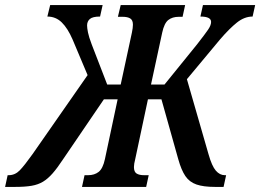

<svg xmlns="http://www.w3.org/2000/svg" viewBox="-80 -734 1022 754"><path d="M-60 0 -50 -46H-46Q-21 -46 -2.5 -65Q16 -84 48 -129L264 -439L205 -579Q186 -623 162.5 -646Q139 -669 106 -669L117 -714H323L313 -669Q284 -669 273 -659.5Q262 -650 262 -634Q262 -624 265.5 -606.5Q269 -589 280 -560L341 -402H394L438 -606Q442 -625 442 -637Q442 -655 431.5 -661.5Q421 -668 402 -668H383L394 -714H647L637 -668H622Q597 -668 581 -655.5Q565 -643 557 -606L513 -402H566L694 -560Q726 -601 737.5 -618Q749 -635 749 -648Q749 -669 707 -669L717 -714H922L912 -669Q880 -669 850.5 -645.5Q821 -622 784 -579L654 -423L739 -128Q752 -82 767.5 -64Q783 -46 803 -46H808L798 0H764Q719 0 691.5 -9.5Q664 -19 648 -42.5Q632 -66 620 -109L554 -344H501L451 -109Q446 -90 446 -78Q446 -59 456.5 -52.5Q467 -46 486 -46H504L494 0H242L252 -46H266Q291 -46 307.5 -59Q324 -72 332 -109L382 -344H328L168 -109Q145 -74 126.5 -53Q108 -32 89 -20.5Q70 -9 44.5 -4.5Q19 0 -20 0Z"/></svg>

Font: Noto Serif ExtraCondensed SemiBold
Style: Italic
Weight: 600
Width: 2
Italic angle: -12°
Designer: Monotype Design Team
Foundry: Monotype Imaging Inc.
Version: Version 2.013